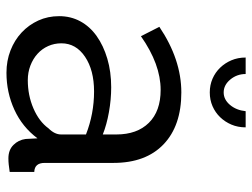

<svg xmlns="http://www.w3.org/2000/svg" viewBox="-113 -657 780 594"><g transform="rotate(90 277.0 -360.0)"><path d="M205 10Q168 10 136 -2.5Q104 -15 80.5 -37Q57 -59 43.5 -88.5Q30 -118 30 -153Q30 -189 46 -218.5Q62 -248 91.5 -269Q121 -290 161.5 -302Q202 -314 250 -314Q288 -314 327 -307Q366 -300 396 -288V-330Q396 -394 360 -430.5Q324 -467 258 -467Q179 -467 92 -406L63 -463Q164 -531 266 -531Q369 -531 426.5 -476Q484 -421 484 -321V-108Q484 -77 512 -76V0Q498 2 489 3Q480 4 470 4Q444 4 428.5 -11.5Q413 -27 410 -49L408 -86Q373 -39 319.5 -14.5Q266 10 205 10ZM228 -56Q275 -56 315.5 -73.5Q356 -91 377 -120Q396 -139 396 -159V-236Q332 -261 263 -261Q197 -261 155.5 -233Q114 -205 114 -160Q114 -138 122.5 -119Q131 -100 146.5 -86Q162 -72 183 -64Q204 -56 228 -56ZM266 -662Q288 -662 304.5 -681.5Q321 -701 324 -730H374Q374 -706 365.5 -686Q357 -666 342.5 -651Q328 -636 308.5 -627.5Q289 -619 266 -619Q243 -619 223.5 -627.5Q204 -636 189.5 -651Q175 -666 166.5 -686Q158 -706 158 -730H209Q209 -703 226 -682.5Q243 -662 266 -662Z"/></g></svg>

Font: Raleway Medium Alt1
Style: Regular
Weight: 500
Designer: Matt McInerney, Pablo Impallari, Rodrigo Fuenzalida
Foundry: Matt McInerney, Pablo Impallari, Rodrigo Fuenzalida
Version: Version 3.000g; ttfautohint (v1.5) -l 8 -r 28 -G 28 -x 14 -D